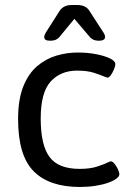

<svg xmlns="http://www.w3.org/2000/svg" viewBox="-20 -738 525 764"><path d="M289 -529Q328 -529 362 -522.5Q396 -516 417.5 -505.5Q439 -495 439 -483Q439 -475 433.5 -462Q428 -449 421 -439Q414 -429 407 -429Q406 -429 403 -430.5Q400 -432 396 -433Q382 -439 355 -448Q328 -457 287 -457Q221 -457 181.5 -413.5Q142 -370 142 -266Q142 -161 177 -113.5Q212 -66 297 -66Q339 -66 367.5 -75.5Q396 -85 410 -92Q414 -94 417 -95Q420 -96 421 -96Q428 -96 436 -86Q444 -76 449.5 -64Q455 -52 455 -45Q455 -36 443 -27Q431 -18 409.5 -10.5Q388 -3 359.5 1.5Q331 6 298 6Q176 6 114 -56.5Q52 -119 52 -264Q52 -342 72.5 -393.5Q93 -445 127.5 -474.5Q162 -504 204 -516.5Q246 -529 289 -529ZM289 -718Q304 -718 316 -712.5Q328 -707 335 -696L392 -608Q398 -599 398 -591Q398 -576 374 -576H372Q362 -576 354 -579Q346 -582 339 -589L276 -663L215 -589Q208 -582 200 -579Q192 -576 181 -576H179Q156 -576 156 -590Q156 -598 162 -608L218 -696Q226 -707 237.5 -712.5Q249 -718 264 -718Z"/></svg>

Font: Asap VF Beta
Style: Regular
Weight: 400
Designer: Pablo Cosgaya
Foundry: Pablo Cosgaya
Version: Version 1.007